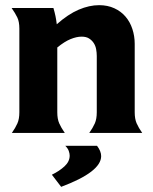

<svg xmlns="http://www.w3.org/2000/svg" viewBox="-20 -515 591 744"><path d="M202 -80Q202 -54 209.5 -37Q217 -20 231 0H26Q40 -20 47.5 -37Q55 -54 55 -80V-404Q55 -431 47 -447.5Q39 -464 25 -484H187Q192 -467 195 -452.5Q198 -438 200 -421Q244 -460 285 -477.5Q326 -495 364 -495Q397 -495 423 -483Q449 -471 466.5 -450.5Q484 -430 493 -402.5Q502 -375 502 -345V-80Q502 -54 509.5 -37Q517 -20 531 0H326Q340 -20 347.5 -37Q355 -54 355 -80V-298Q355 -311 352.5 -324.5Q350 -338 343 -348.5Q336 -359 325 -366Q314 -373 296 -373Q277 -373 253.5 -363.5Q230 -354 202 -331ZM181 162Q210 148 230 129.5Q250 111 250 88Q250 80 246.5 70Q243 60 233 50H356Q372 71 372 90Q372 151 217 209Z"/></svg>

Font: LT Museum
Style: Bold
Weight: 700
Designer: Daniel Lyons
Foundry: LyonsType
Version: Version 1.010